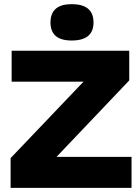

<svg xmlns="http://www.w3.org/2000/svg" viewBox="-20 -904 676 924"><path d="M613 -149V0H31V-143L382 -511H36V-660H602V-517L252 -149ZM325 -884Q430 -884 430 -796Q430 -709 325 -709Q223 -709 223 -796Q223 -884 325 -884Z"/></svg>

Font: Work Sans ExtraBold
Style: Regular
Weight: 800
Designer: Wei Huang
Foundry: Wei Huang
Version: Version 2.012; ttfautohint (v1.8.3)